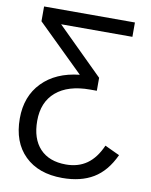

<svg xmlns="http://www.w3.org/2000/svg" viewBox="-94 -728 788 1004"><g transform="rotate(10 300.0 -225.5)"><path d="M405.8 -272.5H369.6Q253.4 -272.5 189.7 -218Q126 -163.6 126 -64Q126 31.2 174.8 83.3Q223.6 135.3 313 135.3Q377.9 135.3 424.1 102.8Q470.2 70.3 500 2.4L578.6 39.1Q537.6 127.9 470.9 168Q404.3 208 306.6 208Q179.7 208 106.9 136.7Q34.2 65.4 34.2 -60.5Q34.2 -178.2 106.2 -252.2Q178.2 -326.2 303.7 -339.4L57.6 -580.1V-658.7H540V-582.5H161.6L405.8 -341.3Z"/></g></svg>

Font: Courier New
Style: Regular
Weight: 400
Designer: Steve Matteson
Foundry: Ascender Corporation
Version: Version 2.00.3